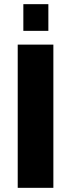

<svg xmlns="http://www.w3.org/2000/svg" viewBox="-20 -901 341 921"><path d="M65 0V-687H236V0ZM92 -753V-881H212V-753Z"/></svg>

Font: Archivo SemiCondensed ExtraBold
Style: Regular
Weight: 800
Width: 4
Designer: Hector Gatti
Foundry: Omnibus-Type
Version: Version 2.001